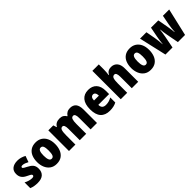

<svg xmlns="http://www.w3.org/2000/svg" viewBox="328 -2192 3634 3634"><g transform="rotate(-45 2144.5 -375.0)"><path d="M407 -170Q407 -84 356 -37Q305 10 203 10Q156 10 114.5 3Q73 -4 32 -21V-174Q69 -154 111.5 -141.5Q154 -129 189 -129Q240 -129 240 -160Q240 -170 233.5 -178.5Q227 -187 206.5 -199Q186 -211 145 -230Q88 -257 59.5 -297.5Q31 -338 31 -400Q31 -479 83 -521Q135 -563 227 -563Q273 -563 315 -551Q357 -539 400 -516L356 -393Q326 -410 293.5 -422Q261 -434 234 -434Q195 -434 195 -409Q195 -400 201 -392.5Q207 -385 226 -374.5Q245 -364 284 -343Q342 -315 374.5 -276Q407 -237 407 -170Z M956 -278Q956 -200 931 -134.5Q906 -69 852 -29.5Q798 10 713 10Q634 10 580 -29Q526 -68 498.5 -133.5Q471 -199 471 -278Q471 -362 497.5 -426Q524 -490 578.5 -526.5Q633 -563 715 -563Q787 -563 841 -529.5Q895 -496 925.5 -432.5Q956 -369 956 -278ZM645 -277Q645 -203 661.5 -165Q678 -127 714 -127Q752 -127 767 -165Q782 -203 782 -278Q782 -352 767 -389Q752 -426 714 -426Q678 -426 661.5 -389Q645 -352 645 -277Z M1634 -563Q1715 -563 1756 -513.5Q1797 -464 1797 -360V0H1626V-305Q1626 -363 1613 -390Q1600 -417 1574 -417Q1536 -417 1522 -378.5Q1508 -340 1508 -262V0H1336V-305Q1336 -417 1286 -417Q1247 -417 1233 -375.5Q1219 -334 1219 -246V0H1047V-553H1180L1201 -485H1209Q1227 -522 1264 -542.5Q1301 -563 1354 -563Q1406 -563 1438.5 -542.5Q1471 -522 1488 -489H1497Q1519 -524 1553 -543.5Q1587 -563 1634 -563Z M2120 -562Q2226 -562 2286 -497.5Q2346 -433 2346 -310V-225H2057Q2058 -121 2160 -121Q2202 -121 2238.5 -131Q2275 -141 2316 -164V-30Q2244 10 2136 10Q2014 10 1950 -61Q1886 -132 1886 -274Q1886 -416 1947.5 -489Q2009 -562 2120 -562ZM2125 -436Q2097 -436 2078 -414Q2059 -392 2058 -341H2189Q2188 -388 2171.5 -412Q2155 -436 2125 -436Z M2605 -631Q2605 -588 2602 -551Q2599 -514 2594 -485H2603Q2641 -563 2733 -563Q2809 -563 2854.5 -511.5Q2900 -460 2900 -360V0H2728V-306Q2728 -417 2677 -417Q2634 -417 2619.5 -375.5Q2605 -334 2605 -250V0H2433V-760H2605Z M3474 -278Q3474 -200 3449 -134.5Q3424 -69 3370 -29.5Q3316 10 3231 10Q3152 10 3098 -29Q3044 -68 3016.5 -133.5Q2989 -199 2989 -278Q2989 -362 3015.5 -426Q3042 -490 3096.5 -526.5Q3151 -563 3233 -563Q3305 -563 3359 -529.5Q3413 -496 3443.5 -432.5Q3474 -369 3474 -278ZM3163 -277Q3163 -203 3179.5 -165Q3196 -127 3232 -127Q3270 -127 3285 -165Q3300 -203 3300 -278Q3300 -352 3285 -389Q3270 -426 3232 -426Q3196 -426 3179.5 -389Q3163 -352 3163 -277Z M3916 -243Q3909 -280 3902.5 -326.5Q3896 -373 3893 -404H3889Q3885 -369 3878.5 -322.5Q3872 -276 3865 -242L3818 0H3629L3502 -553H3673L3707 -367Q3714 -328 3720 -276Q3726 -224 3728 -178H3732Q3735 -218 3742 -267Q3749 -316 3757 -356L3795 -553H3990L4027 -353Q4034 -308 4041.5 -260Q4049 -212 4051 -178H4055Q4058 -223 4064 -274.5Q4070 -326 4078 -367L4114 -553H4282L4154 0H3962Z"/></g></svg>

Font: Noto Sans Bengali Condensed Black
Style: Regular
Weight: 900
Width: 3
Designer: Joana Ranito - Universal Thirst; Jelle Bosma - Monotype Design Team
Foundry: Universal Thirst ehf.
Version: Version 3.000; ttfautohint (v1.8.4.7-5d5b)